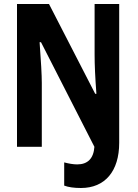

<svg xmlns="http://www.w3.org/2000/svg" viewBox="-20 -734 691 960"><path d="M385 206C505 206 576 122 576 -20V-714H453V-461C453 -409 456 -346 462 -265H456L225 -714H65V0H189V-319C189 -359 185 -427 178 -523H185L452 0C448 58 419 88 366 88C346 88 324 84 301 78V194C322 202 350 206 385 206Z"/></svg>

Font: Kathrein 77 Bold Condensed
Style: Regular
Weight: 700
Width: 3
Designer: Lazydogs Typefoundry, based on Open Sans by Ascender Corporation
Foundry: Lazydogs Typefoundry
Version: Version 1.003;PS 001.003;hotconv 1.0.88;makeotf.lib2.5.64775